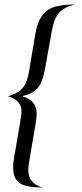

<svg xmlns="http://www.w3.org/2000/svg" viewBox="-20 -731 363 848"><path d="M309 -711Q262 -699 240 -673Q218 -647 209 -595L179 -428Q169 -373 151 -348Q128 -317 80 -307V-305Q142 -288 142 -229Q142 -209 136 -177L109 -19Q105 0 105 18Q105 83 170 97Q99 97 70 80Q38 60 38 10Q38 -14 44 -45L70 -196Q75 -226 75 -239Q75 -288 15 -306Q61 -318 81 -344Q100 -366 108 -414L136 -581Q149 -659 193 -688Q230 -711 309 -711Z"/></svg>

Font: GFS Didot
Style: Italic
Weight: 400
Italic angle: -12°
Designer: Takis Katsoulidis and George D. Matthiopoulos
Foundry: George Matthiopoulos and Takis Katsoulidis
Version: Version 1.0